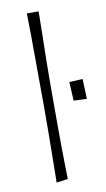

<svg xmlns="http://www.w3.org/2000/svg" viewBox="-81 -736 429 776"><g transform="rotate(-10 133.0 -348.0)"><path d="M87 -1Q87 -8 87.5 -37Q88 -66 88.5 -109.5Q89 -153 89.5 -204.5Q90 -256 90 -309Q90 -353 89.5 -404.5Q89 -456 89 -507Q89 -558 88.5 -600.5Q88 -643 87.5 -669Q87 -695 87 -695H135Q135 -695 135 -669.5Q135 -644 134 -601Q133 -558 132 -507Q131 -456 131 -404Q131 -352 131 -309Q131 -265 131 -222Q131 -179 131.5 -140.5Q132 -102 132.5 -72Q133 -42 133.5 -24.5Q134 -7 134 -7ZM266 -313 212 -315 208 -392 263 -395Z"/></g></svg>

Font: Truculenta ExtraLight
Style: Regular
Weight: 250
Version: Version 1.002